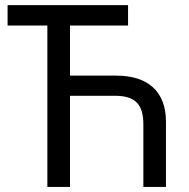

<svg xmlns="http://www.w3.org/2000/svg" viewBox="-20 -734 741 754"><path d="M9.8 -713.9V-633.8H166V0H254.9V-357.9H431.2C512.7 -357.9 543 -322.8 543 -245.1V0H631.8V-255.9C631.8 -373.5 562 -437 437 -437H254.9V-633.8H482.9V-713.9Z"/></svg>

Font: Avrile Sans
Style: Regular
Weight: 400
Designer: Monotype Design Team, Google (font), Stefan Peev (BGR Cyrillic), Cristiano Sobral (main changes)
Foundry: The Avrile Sans Project Authors
Version: Version 3.110